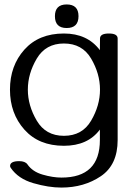

<svg xmlns="http://www.w3.org/2000/svg" viewBox="-20 -638 593 855"><path d="M276.9 -618.2Q329.6 -618.2 329.6 -565.9Q329.6 -513.2 276.9 -513.2Q224.6 -513.2 224.6 -565.9Q224.6 -618.2 276.9 -618.2ZM503.9 -14.6Q503.9 96.2 429 146.7Q354 197.3 253.4 197.3Q196.3 197.3 128.7 177.7Q61 158.2 27.8 109.4Q24.9 105 24.9 101.1Q24.9 79.6 65.4 79.6Q91.8 79.6 102.1 93.8Q124.5 126.5 169.9 139.6Q215.3 152.8 253.9 152.8Q424.8 152.8 424.8 -14.6V-61Q371.1 11.2 264.6 11.2Q152.8 11.2 88.6 -60.8Q24.4 -132.8 24.4 -238.8Q24.4 -345.2 88.6 -417Q152.8 -488.8 264.6 -488.8Q369.1 -488.8 424.8 -414.6L425.3 -466.3Q425.3 -488.8 464.8 -488.8Q503.9 -488.8 503.9 -466.3ZM264.6 -33.2Q346.2 -33.2 385.7 -100.6Q425.3 -168 425.3 -238.8Q425.3 -310.1 385.7 -377.2Q346.2 -444.3 264.6 -444.3Q183.6 -444.3 143.8 -377.2Q104 -310.1 104 -238.8Q104 -168 143.8 -100.6Q183.6 -33.2 264.6 -33.2Z"/></svg>

Font: Gayathri
Style: Regular
Weight: 400
Designer: Binoy Dominic <binoy.domenic@gmail.com>
Foundry: SMC
Version: Version 1.000